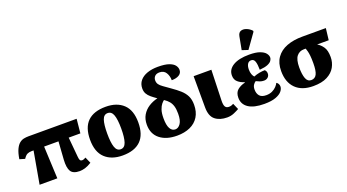

<svg xmlns="http://www.w3.org/2000/svg" viewBox="-59 -1452 3763 2085"><g transform="rotate(-20 1822.5 -409.0)"><path d="M129 0 195 -373H172Q143 -373 122 -363Q101 -353 78 -318L17 -336Q28 -405 47 -445.5Q66 -486 90 -505.5Q114 -525 141 -530.5Q168 -536 195 -536H752L736 -373H601L622 -145Q624 -119 630.5 -105.5Q637 -92 656 -92Q666 -92 677 -97Q688 -102 698 -107L729 -36Q686 -9 652.5 0.5Q619 10 591 10Q515 10 489 -32Q463 -74 469 -167L483 -373H317L334 0Z M1088 10Q959 10 885 -60Q811 -130 811 -271Q811 -412 882 -481.5Q953 -551 1091 -551Q1220 -551 1294 -481.5Q1368 -412 1368 -271Q1368 -130 1297 -60Q1226 10 1088 10ZM1090 -61Q1135 -61 1153 -114.5Q1171 -168 1171 -271Q1171 -375 1152.5 -427Q1134 -479 1089 -479Q1044 -479 1026.5 -427Q1009 -375 1009 -271Q1009 -168 1027 -114.5Q1045 -61 1090 -61Z M1717 10Q1593 10 1519.5 -48.5Q1446 -107 1446 -214Q1446 -278 1473.5 -324.5Q1501 -371 1547.5 -401Q1594 -431 1652 -445Q1616 -470 1589.5 -492Q1563 -514 1548.5 -539.5Q1534 -565 1534 -600Q1534 -653 1564.5 -690Q1595 -727 1649 -746Q1703 -765 1772 -765Q1854 -765 1900 -748.5Q1946 -732 1965 -706.5Q1984 -681 1984 -654Q1984 -616 1951.5 -596Q1919 -576 1866 -576Q1866 -626 1842.5 -664Q1819 -702 1768 -702Q1733 -702 1714.5 -683Q1696 -664 1696 -636Q1696 -608 1710 -588.5Q1724 -569 1753.5 -548.5Q1783 -528 1829 -495Q1884 -457 1922.5 -422.5Q1961 -388 1982 -346.5Q2003 -305 2003 -244Q2003 -162 1967.5 -105Q1932 -48 1867.5 -19Q1803 10 1717 10ZM1721 -61Q1756 -61 1781.5 -98Q1807 -135 1807 -211Q1807 -264 1797 -298Q1787 -332 1766.5 -356.5Q1746 -381 1713 -403Q1700 -394 1683 -373.5Q1666 -353 1653 -315.5Q1640 -278 1640 -218Q1640 -138 1661.5 -99.5Q1683 -61 1721 -61Z M2295 10Q2210 10 2157.5 -32Q2105 -74 2105 -175L2104 -536H2309L2298 -180Q2297 -133 2309.5 -112.5Q2322 -92 2351 -92Q2368 -92 2380 -96Q2392 -100 2405 -107L2436 -36Q2414 -23 2376.5 -6.5Q2339 10 2295 10Z M2725 10Q2604 10 2542 -32Q2480 -74 2480 -149Q2480 -209 2515.5 -238.5Q2551 -268 2603 -280V-285Q2559 -298 2528 -325Q2497 -352 2497 -400Q2497 -470 2563.5 -510Q2630 -550 2750 -550Q2826 -550 2871 -533.5Q2916 -517 2935.5 -492.5Q2955 -468 2955 -444Q2955 -425 2942 -406.5Q2929 -388 2896.5 -374.5Q2864 -361 2803 -356Q2803 -416 2792 -450.5Q2781 -485 2749 -485Q2721 -485 2706.5 -461Q2692 -437 2692 -399Q2692 -365 2701 -342Q2710 -319 2722 -307Q2753 -320 2787.5 -326.5Q2822 -333 2852 -333Q2860 -326 2865.5 -315.5Q2871 -305 2871 -288Q2871 -263 2853 -246Q2835 -229 2807 -229Q2781 -229 2760 -237Q2739 -245 2719 -255Q2703 -246 2689.5 -225.5Q2676 -205 2676 -173Q2676 -127 2699.5 -99.5Q2723 -72 2776 -72Q2816 -72 2846 -86.5Q2876 -101 2895.5 -122Q2915 -143 2923 -161Q2935 -155 2943.5 -141Q2952 -127 2952 -110Q2952 -82 2929.5 -54.5Q2907 -27 2857 -8.5Q2807 10 2725 10ZM2761 -600 2691 -623 2719 -772Q2727 -814 2755 -824Q2783 -834 2818 -821Q2853 -808 2880 -779V-767Z M3291 10Q3159 10 3087.5 -61.5Q3016 -133 3016 -262Q3016 -355 3059 -416Q3102 -477 3179.5 -506.5Q3257 -536 3360 -536H3632L3616 -401H3482Q3520 -379 3547 -339Q3574 -299 3574 -223Q3574 -161 3544.5 -108Q3515 -55 3452.5 -22.5Q3390 10 3291 10ZM3291 -59Q3335 -59 3354.5 -98Q3374 -137 3374 -225Q3374 -278 3370.5 -310.5Q3367 -343 3361.5 -364Q3356 -385 3350 -401H3329Q3277 -401 3245.5 -362Q3214 -323 3214 -232Q3214 -152 3231.5 -105.5Q3249 -59 3291 -59Z"/></g></svg>

Font: Noto Serif Black
Style: Regular
Weight: 900
Designer: Monotype Design Team
Foundry: Monotype Imaging Inc.
Version: Version 2.014; ttfautohint (v1.8.4.7-5d5b)